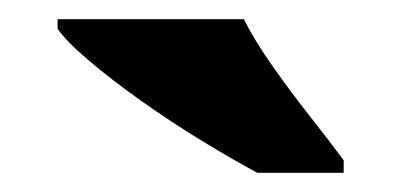

<svg xmlns="http://www.w3.org/2000/svg" viewBox="-20 -786 418 200"><path d="M248 -606Q222 -620 190 -639.5Q158 -659 127 -681Q96 -703 72.5 -723Q49 -743 40 -756V-766H234Q245 -744 264 -717Q283 -690 303.5 -664Q324 -638 338 -619V-606Z"/></svg>

Font: Noto Serif Tibetan Black
Style: Regular
Weight: 900
Version: Version 2.103